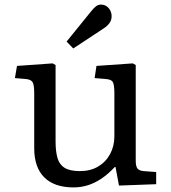

<svg xmlns="http://www.w3.org/2000/svg" viewBox="-20 -802 743 836"><path d="M300 14Q217 14 173 -29.5Q129 -73 129 -157V-396Q129 -432 122 -444Q115 -456 92 -458L45 -462L54 -515L209 -526L222 -519V-186Q222 -144 230 -115Q238 -86 261 -71.5Q284 -57 328 -57Q374 -57 407.5 -77Q441 -97 459.5 -131.5Q478 -166 478 -208V-396Q478 -428 472.5 -442Q467 -456 441 -458L392 -462L400 -515L558 -526L571 -519V-102Q571 -79 578 -69Q585 -59 605 -57L660 -53V0L498 6L483 -75H480Q451 -44 422 -24.5Q393 -5 363 4.5Q333 14 300 14ZM299 -591 270 -621 377 -753Q389 -768 398.5 -775Q408 -782 419 -782Q434 -782 444.5 -774.5Q455 -767 460.5 -755.5Q466 -744 466 -731Q466 -715 457 -702Q448 -689 431 -678Z"/></svg>

Font: Literata Variable Black
Style: Regular
Weight: 900
Designer: Latin by Veronika Burian and Jose Scaglione. Greek by Irene Vlachou. Cyrillic by Vera Evstafieva.
Foundry: TypeTogether
Version: Version 3.021